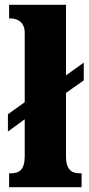

<svg xmlns="http://www.w3.org/2000/svg" viewBox="-20 -780 370 800"><path d="M18 0H320V-58H311C279 -58 255 -73 255 -128V-393L329 -445V-519L255 -466V-760H18V-703H27C41 -703 83 -696 83 -644V-354L13 -304V-232L83 -283V-128C83 -73 60 -58 27 -58H18Z"/></svg>

Font: Noto Serif Armenian Condensed Black
Style: Regular
Weight: 900
Width: 3
Designer: Monotype Design Team
Foundry: Monotype Imaging Inc.
Version: Version 2.008